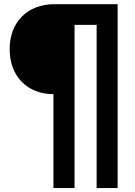

<svg xmlns="http://www.w3.org/2000/svg" viewBox="-20 -831 664 942"><path d="M345.7 91.8V-709H454.1V91.8H557.1V-810.5H246.6C114.7 -810.5 27.3 -722.2 27.3 -590.3C27.3 -456.1 114.7 -369.1 242.2 -369.1V91.8Z"/></svg>

Font: Winston
Style: Bold
Weight: 700
Designer: Vernon Adams, Kim Jin-seong, David Berlow, Cristiano Sobral
Foundry: The Winston Project Authors
Version: Version 3.004